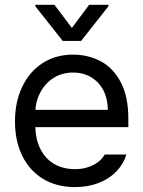

<svg xmlns="http://www.w3.org/2000/svg" viewBox="-20 -763 593 794"><path d="M158.7 -22.9C196.1 -0.5 239.9 10.7 290 10.7C325.8 10.7 358.4 5 387.7 -6.3C417 -17.7 441.4 -33.5 460.9 -53.7C480.5 -73.9 494.5 -97.3 502.9 -124H413.1C406.6 -112.3 397.6 -102.1 386.2 -93.3C374.8 -84.5 361 -77.3 344.7 -71.8C328.5 -66.2 310.2 -63.5 290 -63.5C257.5 -63.5 228.8 -70.6 204.1 -85C179.4 -99.3 160.2 -120.3 146.5 -147.9C132.8 -175.6 126 -209 126 -248V-295.9C126 -325.2 132.5 -352.7 145.5 -378.4C158.5 -404.1 176.8 -424.6 200.2 -439.9C223.6 -455.2 251 -462.9 282.2 -462.9C310.9 -462.9 336.1 -456.2 357.9 -442.9C379.7 -429.5 396.5 -411.3 408.2 -388.2C419.9 -365.1 425.8 -338.5 425.8 -308.6H100.6V-237.3H510.7V-272.5C510.7 -334.3 500 -385.1 478.5 -424.8C457 -464.5 429 -493.2 394.5 -510.7C360 -528.3 322.6 -537.1 282.2 -537.1C234.7 -537.1 192.9 -525.6 156.7 -502.4C120.6 -479.3 92.4 -446.8 72.3 -404.8C52.1 -362.8 42 -314.8 42 -260.7C42 -206.7 52.1 -159.2 72.3 -118.2C92.4 -77.1 121.3 -45.4 158.7 -22.9ZM277.3 -647.5 205.1 -743.2H126V-737.3L239.3 -593.8H315.4L428.7 -737.3V-743.2H348.6Z"/></svg>

Font: Pretendard Variable
Style: Regular
Weight: 400
Designer: Base glyphs from Inter by Rasmus Andersson; Hangeul glyphs from Noto Sans CJK(Source Han Sans) by Jang Soo-young and Kan
Foundry: Kil Hyung-jin
Version: Version 1.309;Glyphs 3.2 (3225)